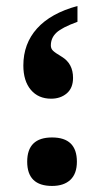

<svg xmlns="http://www.w3.org/2000/svg" viewBox="-20 -594 334 634"><path d="M69.8 -60.1Q69.8 -140.1 151.9 -140.1Q233.9 -140.1 233.9 -60.1Q233.9 -20.5 212.4 -0.2Q190.9 20 151.9 20Q69.8 20 69.8 -60.1ZM57.1 -377.9Q57.1 -449.7 102.3 -500Q147.5 -550.3 235.8 -574.2V-522Q184.6 -503.4 166.3 -486.1Q147.9 -468.8 147.9 -443.8Q147.9 -433.6 154.8 -426.8Q161.6 -419.9 184.6 -406.2Q221.2 -383.8 221.2 -336.9Q221.2 -303.2 200.4 -285.6Q179.7 -268.1 148.9 -268.1Q106.4 -268.1 81.8 -297.4Q57.1 -326.7 57.1 -377.9Z"/></svg>

Font: Sahl Naskh
Style: Bold
Weight: 700
Designer: Pascal Zoghbi
Version: Version 1.001